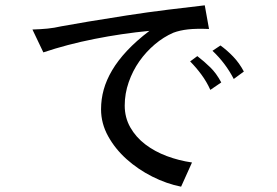

<svg xmlns="http://www.w3.org/2000/svg" viewBox="-20 -647 1040 722"><path d="M766 -538Q718 -540 687 -536.5Q656 -533 632 -524Q595 -508 562 -480Q529 -452 504 -416.5Q479 -381 464 -338Q449 -295 449 -250Q449 -205 470 -168Q491 -131 526.5 -104Q562 -77 607.5 -60Q653 -43 702 -36L661 55Q606 44 552.5 17Q499 -10 456 -48.5Q413 -87 386.5 -135Q360 -183 360 -236Q360 -274 370 -310Q380 -346 401.5 -382.5Q423 -419 457.5 -456Q492 -493 542 -531Q438 -521 335 -500.5Q232 -480 143 -450L102 -536Q134 -537 159 -539.5Q184 -542 210 -548Q247 -555 313.5 -566Q380 -577 457 -589Q534 -601 611.5 -610.5Q689 -620 750 -627ZM771 -309Q757 -340 737 -367Q717 -394 695 -416L722 -436Q748 -416 771 -393.5Q794 -371 812 -337ZM859 -350Q828 -410 779 -456L809 -476Q834 -458 857 -434Q880 -410 897 -378Z"/></svg>

Font: NanumGothicCoding
Style: Regular
Weight: 400
Monospace: yes
Designer: Kwon Bruce; Nicolas Noh; Sung-woo Choi; Go-un Cha; Soo-hyun Park;
Foundry: NHN Corporation
Version: Version 2.000;PS 1;hotconv 1.0.49;makeotf.lib2.0.14853